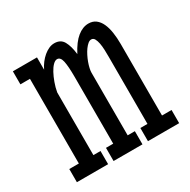

<svg xmlns="http://www.w3.org/2000/svg" viewBox="-116 -587 689 697"><g transform="rotate(-30 228.0 -239.0)"><path d="M313 -55.2H342.8V-335.9Q342.8 -349.6 342.3 -365Q341.8 -380.4 339.4 -393.3Q336.9 -406.2 332.3 -414.6Q327.6 -422.9 318.8 -422.9Q312 -422.9 304.9 -417Q297.9 -411.1 291.3 -402.1Q284.7 -393.1 278.8 -381.3Q272.9 -369.6 268.8 -358.2Q264.6 -346.7 262.2 -335.9Q259.8 -325.2 259.8 -317.9V-55.2H290V0H168.9V-55.2H199.2V-335.9Q199.2 -378.9 194.6 -400.9Q189.9 -422.9 175.8 -422.9Q167.5 -422.9 158.4 -413.8Q149.4 -404.8 141.4 -389.9Q133.3 -375 126.5 -356.2Q119.6 -337.4 116.2 -317.9V-55.2H146V0H15.1V-55.2H55.2V-410.2H15.1V-464.8H116.2V-413.1Q122.6 -426.8 131.6 -438.5Q140.6 -450.2 151.1 -459Q161.6 -467.8 172.9 -472.9Q184.1 -478 195.8 -478Q222.2 -478 233.6 -457.5Q245.1 -437 249 -401.9Q269.5 -441.4 292.2 -459.7Q314.9 -478 338.9 -478Q356.9 -478 369.4 -468.5Q381.8 -459 389.4 -442.4Q397 -425.8 400.4 -403.3Q403.8 -380.9 403.8 -355V-55.2H443.8V0H313Z"/></g></svg>

Font: Stint Ultra Condensed
Style: Regular
Weight: 400
Width: 1
Designer: Astigmatic (AOETI)
Foundry: Astigmatic (AOETI)
Version: Version 1.000